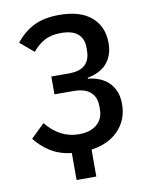

<svg xmlns="http://www.w3.org/2000/svg" viewBox="-93 -779 787 997"><g transform="rotate(-10 300.0 -280.0)"><path d="M229 8Q164 0 117.5 -29.5Q71 -59 39 -101L111 -171Q182 -82 283 -82Q343 -82 377.5 -111Q412 -140 412 -191V-208Q412 -255 382.5 -281.5Q353 -308 290 -308H193V-402H286Q344 -402 371.5 -428Q399 -454 399 -504V-520Q399 -565 370 -590.5Q341 -616 281 -616Q228 -616 192.5 -596Q157 -576 131 -543L59 -604Q99 -655 153 -682.5Q207 -710 288 -710Q399 -710 457.5 -659.5Q516 -609 516 -523Q516 -486 505.5 -458.5Q495 -431 476.5 -411.5Q458 -392 432.5 -380Q407 -368 378 -363V-358Q410 -355 437.5 -344Q465 -333 485.5 -313.5Q506 -294 518 -265.5Q530 -237 530 -198Q530 -116 477.5 -60.5Q425 -5 333 8V150H229Z"/></g></svg>

Font: IBM Plaex Mono Medium
Style: Regular
Weight: 500
Designer: Mike Abbink, Paul van der Laan, Pieter van Rosmalen
Foundry: Bold Monday
Version: Version 2.003